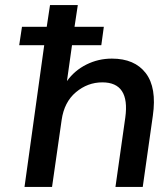

<svg xmlns="http://www.w3.org/2000/svg" viewBox="-20 -740 666 760"><path d="M437 0 476 -275Q495 -414 385 -414Q327 -414 280.5 -375Q234 -336 224 -265L186 0H77L155 -561H56L67 -634H165L178 -720H288L275 -634H391L381 -561H265L245 -419Q275 -461 322 -484.5Q369 -508 423 -508Q513 -508 557 -450.5Q601 -393 585 -282L545 0Z"/></svg>

Font: Host Grotesk Medium
Style: Italic
Weight: 500
Italic angle: -8°
Designer: Doğukan Karapınar based on Poppins by Indian Type Foundry, Jonny Pinhorn
Foundry: Element Type
Version: Version 1.001; ttfautohint (v1.8.4.7-5d5b)